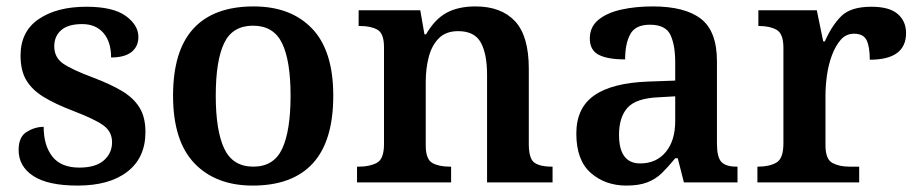

<svg xmlns="http://www.w3.org/2000/svg" viewBox="-20 -568 2857 598"><path d="M222 10Q129 10 83.5 -20Q38 -50 38 -101Q38 -142 63.5 -157.5Q89 -173 116 -173Q116 -115 143 -80.5Q170 -46 227 -46Q278 -46 303.5 -68.5Q329 -91 329 -125Q329 -158 302 -177.5Q275 -197 207 -223Q152 -244 116 -266Q80 -288 62 -318Q44 -348 44 -395Q44 -470 100.5 -508.5Q157 -547 249 -547Q332 -547 371.5 -518.5Q411 -490 411 -453Q411 -423 389.5 -406Q368 -389 326 -389Q326 -438 302 -465.5Q278 -493 236 -493Q192 -493 170.5 -474Q149 -455 149 -424Q149 -389 176.5 -370Q204 -351 271 -326Q324 -306 360 -284.5Q396 -263 414.5 -233Q433 -203 433 -157Q433 -77 377 -33.5Q321 10 222 10Z M767 10Q652 10 585.5 -59.5Q519 -129 519 -270Q519 -410 582.5 -479Q646 -548 770 -548Q886 -548 952 -479Q1018 -410 1018 -270Q1018 -129 954.5 -59.5Q891 10 767 10ZM769 -49Q833 -49 859 -105Q885 -161 885 -270Q885 -379 858.5 -433.5Q832 -488 768 -488Q704 -488 678 -433.5Q652 -379 652 -270Q652 -161 678.5 -105Q705 -49 769 -49Z M1092 0V-49H1099Q1132 -49 1154 -61Q1176 -73 1176 -119V-421Q1176 -464 1155.5 -475.5Q1135 -487 1102 -487H1097V-536H1289L1302 -461H1307Q1334 -508 1370.5 -528Q1407 -548 1461 -548Q1541 -548 1584 -502Q1627 -456 1627 -354V-120Q1627 -73 1645 -61Q1663 -49 1696 -49H1701V0H1497V-335Q1497 -400 1477.5 -435.5Q1458 -471 1407 -471Q1369 -471 1347 -449Q1325 -427 1315.5 -391Q1306 -355 1306 -313V-115Q1306 -72 1326.5 -60.5Q1347 -49 1380 -49H1385V0Z M1931 10Q1865 10 1820 -29.5Q1775 -69 1775 -152Q1775 -232 1831 -271Q1887 -310 2000 -314L2083 -317V-374Q2083 -428 2068 -459.5Q2053 -491 2004 -491Q1959 -491 1943 -461.5Q1927 -432 1927 -383Q1872 -383 1844.5 -397.5Q1817 -412 1817 -448Q1817 -484 1843.5 -506Q1870 -528 1914.5 -538Q1959 -548 2013 -548Q2113 -548 2163 -509.5Q2213 -471 2213 -377V-120Q2213 -79 2226.5 -64Q2240 -49 2274 -49H2277V0H2110L2091 -75H2083Q2061 -48 2041.5 -29Q2022 -10 1996 0Q1970 10 1931 10ZM1974 -59Q2024 -59 2053.5 -94.5Q2083 -130 2083 -191V-268L2031 -265Q1961 -262 1934.5 -232.5Q1908 -203 1908 -148Q1908 -59 1974 -59Z M2339 0V-49H2342Q2376 -49 2398 -61.5Q2420 -74 2420 -121V-419Q2420 -463 2399 -475Q2378 -487 2345 -487H2342V-536H2524L2544 -439H2549Q2571 -489 2600.5 -518Q2630 -547 2694 -547Q2750 -547 2776 -524.5Q2802 -502 2802 -465Q2802 -382 2689 -382Q2689 -423 2679 -443Q2669 -463 2640 -463Q2615 -463 2598.5 -444Q2582 -425 2571 -395.5Q2560 -366 2555.5 -332.5Q2551 -299 2551 -270V-116Q2551 -72 2572.5 -60.5Q2594 -49 2625 -49H2656V0Z"/></svg>

Font: Noto Serif Malayalam SemiBold
Style: Regular
Weight: 600
Designer: Indian type Foundry, Jelle Bosma, Monotype Design Team
Foundry: Monotype Imaging Inc.
Version: Version 2.104; ttfautohint (v1.8.4.7-5d5b)